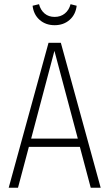

<svg xmlns="http://www.w3.org/2000/svg" viewBox="-20 -886 515 906"><path d="M133.8 -858.9 164.1 -866.2Q171.4 -838.4 190.4 -822.3Q209.5 -806.2 237.8 -806.2Q266.1 -806.2 285.9 -822.3Q305.7 -838.4 313 -866.2L341.8 -858.9Q336.9 -816.9 308.3 -792Q279.8 -767.1 237.8 -767.1Q195.8 -767.1 167.2 -792Q138.7 -816.9 133.8 -858.9ZM408.2 0 356.9 -192.9H116.2L64.9 0H21L209 -684.1H267.1L455.1 0ZM127 -231.9H347.2L236.8 -646Z"/></svg>

Font: Fira Sans Compressed ExtraLight
Style: Regular
Weight: 250
Width: 1
Designer: Carrois Corporate & Edenspiekermann AG
Foundry: Carrois Corporate GbR & Edenspiekermann AG
Version: Version 4.203;PS 004.203;hotconv 1.0.88;makeotf.lib2.5.64775